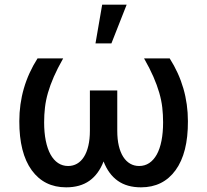

<svg xmlns="http://www.w3.org/2000/svg" viewBox="-20 -797 893 827"><path d="M63.2 -274.9Q63.2 -422.2 141.7 -545.5H252.1Q227.6 -502.5 211.8 -466.3Q196 -430 186.6 -397.4Q177.2 -364.7 173.7 -333.8Q170.1 -302.9 170.1 -270.2Q170.1 -225.9 177.2 -190.9Q184.3 -155.9 197.6 -131.7Q210.9 -107.6 230.1 -94.8Q249.3 -82 273.4 -82Q294.7 -82 312 -92Q329.2 -101.9 341.4 -121.1Q353.7 -140.3 360.4 -168.7Q367.2 -197.1 367.2 -234V-407.3H485.1V-234Q485.1 -197.1 491.8 -168.7Q498.6 -140.3 511 -121.1Q523.4 -101.9 540.7 -92Q557.9 -82 579.2 -82Q603.7 -82 622.9 -94.8Q642 -107.6 655.4 -131.7Q668.7 -155.9 675.6 -190.9Q682.5 -225.9 682.5 -270.2Q682.5 -302.9 679 -333.8Q675.4 -364.7 666 -397.4Q656.6 -430 640.8 -466.3Q625 -502.5 600.5 -545.5H710.9Q789.4 -422.2 789.4 -274.9Q790.1 -138.1 736.2 -63.9Q682.5 9.9 587.4 9.9Q527 9.9 487.2 -18.3Q447.4 -46.5 426.1 -101.6Q404.8 -46.5 365.1 -18.3Q325.3 9.9 264.9 9.9Q170.1 9.9 116.5 -63.9Q62.9 -138.1 63.2 -274.9ZM391.3 -610.1 420.1 -777H525.6L459.9 -610.1Z"/></svg>

Font: Inter P Medium
Style: Regular
Weight: 500
Designer: Rasmus Andersson
Foundry: rsms
Version: Version 3.018;git-588b23468